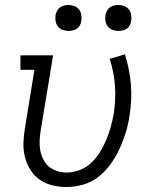

<svg xmlns="http://www.w3.org/2000/svg" viewBox="-20 -742 640 770"><path d="M246 8Q217 8 189 1Q161 -6 138.5 -22Q116 -38 101.5 -61.5Q87 -85 80 -112.5Q73 -140 74 -169.5Q75 -199 80 -228L118 -462H62V-520H193L143 -218Q140 -198 139 -178Q138 -158 141.5 -139Q145 -120 153.5 -103Q162 -86 176 -74Q190 -62 209 -56Q228 -50 247 -50Q273 -50 299.5 -60Q326 -70 346.5 -89.5Q367 -109 381.5 -133Q396 -157 406.5 -182Q417 -207 424 -232.5Q431 -258 436 -285Q445 -342 441 -397.5Q437 -453 420 -506L481 -524Q500 -464 505 -402Q510 -340 499 -275Q494 -242 484 -209.5Q474 -177 459.5 -145.5Q445 -114 424 -84.5Q403 -55 375 -33Q347 -11 313 -1.5Q279 8 246 8ZM455 -618Q442 -618 430.5 -622.5Q419 -627 412 -636Q405 -645 403 -657.5Q401 -670 403 -683Q405 -691 409.5 -699.5Q414 -708 421.5 -713Q429 -718 437.5 -720Q446 -722 455 -722Q467 -722 478.5 -717.5Q490 -713 497 -704Q504 -695 506 -682.5Q508 -670 506 -657Q505 -649 500.5 -640.5Q496 -632 488.5 -627Q481 -622 472 -620Q463 -618 455 -618ZM255 -618Q242 -618 230.5 -622.5Q219 -627 212 -636Q205 -645 203 -657.5Q201 -670 203 -683Q205 -691 209.5 -699.5Q214 -708 221.5 -713Q229 -718 237.5 -720Q246 -722 255 -722Q267 -722 278.5 -717.5Q290 -713 297 -704Q304 -695 306 -682.5Q308 -670 306 -657Q305 -649 300.5 -640.5Q296 -632 288.5 -627Q281 -622 272 -620Q263 -618 255 -618Z"/></svg>

Font: Iosevka Etoile Light Oblique
Style: Regular
Weight: 300
Italic angle: -9°
Designer: Belleve Invis
Foundry: Belleve Invis
Version: Version 15.5.2; ttfautohint (v1.8.4)